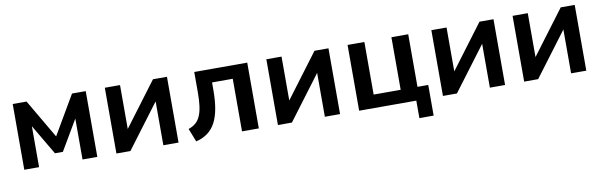

<svg xmlns="http://www.w3.org/2000/svg" viewBox="-44 -883 4409 1406"><g transform="rotate(-10 2160.5 -179.5)"><path d="M71 0V-489H174L343 -200L512 -489H614V0H504V-345H528L372 -80H313L157 -345H181V0Z M756 0V-489H869V-128H843L1114 -489H1218V0H1105V-362H1132L860 0Z M1347 14 1308 -85Q1340 -96 1361.5 -114.5Q1383 -133 1396 -162.5Q1409 -192 1415 -235Q1421 -278 1421 -338V-489H1815V0H1690V-391H1536V-334Q1536 -255 1525 -195Q1514 -135 1491.5 -93Q1469 -51 1433 -24.5Q1397 2 1347 14Z M1957 0V-489H2070V-128H2044L2315 -489H2419V0H2306V-362H2333L2061 0Z M2986 130V0H2561V-489H2686V-98H2887V-489H3012V-98H3092V130Z M3184 0V-489H3297V-128H3271L3542 -489H3646V0H3533V-362H3560L3288 0Z M3788 0V-489H3901V-128H3875L4146 -489H4250V0H4137V-362H4164L3892 0Z"/></g></svg>

Font: NunitoSans3
Style: Bold
Weight: 700
Designer: Vernon Adams
Foundry: Vernon Adams
Version: Version 3.101;gftools[0.9.27]